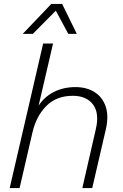

<svg xmlns="http://www.w3.org/2000/svg" viewBox="-20 -950 622 970"><path d="M29 0 198 -730H248L175 -416Q203 -460 251.5 -485Q300 -510 361 -510Q418 -510 458 -484.5Q498 -459 514 -411.5Q530 -364 515 -298L446 0H396L464 -297Q483 -378 450 -422Q417 -466 348 -466Q265 -466 214 -414.5Q163 -363 144 -281L79 0ZM294 -930 368 -779H325L262 -896L146 -779H95L239 -930Z"/></svg>

Font: Work Sans Light
Style: Italic
Weight: 300
Italic angle: -13°
Designer: Wei Huang
Foundry: Wei Huang
Version: Version 2.010; ttfautohint (v1.8.3)